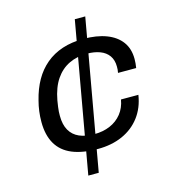

<svg xmlns="http://www.w3.org/2000/svg" viewBox="-114 -817 862 959"><g transform="rotate(-15 317.5 -337.0)"><path d="M224 49 361 -723H415L278 49ZM305 -67Q226 -67 173 -89Q120 -111 93.5 -156.5Q67 -202 67 -270Q67 -298 70.5 -325Q74 -352 81 -378Q95 -435 120 -479Q145 -523 182 -554Q219 -585 267.5 -601Q316 -617 376 -617Q446 -617 495.5 -598Q545 -579 571.5 -543Q598 -507 598 -454Q598 -443 597 -431.5Q596 -420 594 -408H500Q502 -416 502.5 -424Q503 -432 503 -440Q503 -474 487 -496.5Q471 -519 442 -530Q413 -541 375 -541Q323 -541 281.5 -521Q240 -501 212 -460Q184 -419 172 -354Q169 -335 167 -321.5Q165 -308 164.5 -297.5Q164 -287 164 -276Q164 -230 181 -200.5Q198 -171 230 -157Q262 -143 307 -143Q352 -143 388.5 -158.5Q425 -174 449 -204Q473 -234 480 -276H570Q560 -211 524.5 -164Q489 -117 433 -92Q377 -67 305 -67Z"/></g></svg>

Font: Archivo SemiExpanded
Style: Italic
Weight: 400
Width: 6
Italic angle: -10°
Designer: Hector Gatti
Foundry: Omnibus-Type
Version: Version 2.001